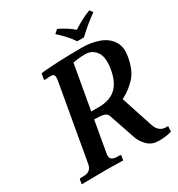

<svg xmlns="http://www.w3.org/2000/svg" viewBox="-192 -934 982 1062"><g transform="rotate(-30 299.0 -403.0)"><path d="M395 -697Q377 -725 355 -748Q333 -771 310 -792L333 -812Q360 -799 381.5 -785.5Q403 -772 425 -753Q456 -773 481.5 -786.5Q507 -800 538 -812L553 -792Q522 -770 493.5 -746.5Q465 -723 438 -697ZM595 -482Q582 -406 545.5 -364.5Q509 -323 453 -294L517 -98Q536 -32 596 -40L594 -5Q572 2 548 4Q524 6 513 6Q470 6 443 -19Q416 -44 403 -79L346 -247Q339 -266 318.5 -271Q298 -276 260 -276L225 -77Q221 -54 231.5 -43.5Q242 -33 270 -33H284Q292 -33 290 -24L286 -1L284 1Q284 1 264.5 0.5Q245 0 219.5 -0.5Q194 -1 175 -1Q162 -1 137 -0.5Q112 0 85.5 0Q59 0 40.5 0.5Q22 1 22 1L21 -1L25 -24Q27 -33 34 -33H48Q77 -33 90.5 -44.5Q104 -56 108 -77L193 -559Q197 -580 194 -592Q191 -604 172 -604Q170 -604 169 -604Q168 -604 166 -604L136 -602Q128 -602 130 -609L136 -642Q144 -644 170 -646Q196 -648 234 -650Q272 -652 315 -653Q358 -654 400 -654Q458 -654 506.5 -636.5Q555 -619 580.5 -581Q606 -543 595 -482ZM478 -468Q491 -542 466 -577.5Q441 -613 398 -613Q372 -613 354 -611Q336 -609 318 -605L268 -322H316Q386 -322 425.5 -357.5Q465 -393 478 -468Z"/></g></svg>

Font: Libertinus Serif SemiBold
Style: Italic
Weight: 600
Italic angle: -11.5°
Designer: Philipp H. Poll, Khaled Hosny
Foundry: Caleb Maclennan
Version: Version 7.051;RELEASE